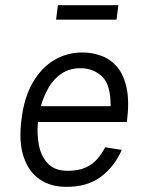

<svg xmlns="http://www.w3.org/2000/svg" viewBox="-20 -713 555 743"><path d="M204 -693H438L431 -637H197ZM387 -143 451 -133Q424 -69 370.5 -29Q317 11 235 10Q176 10 133.5 -19Q91 -48 71.5 -106Q52 -164 63 -249Q73 -336 107 -394Q141 -452 190.5 -481Q240 -510 299 -510Q338 -510 373.5 -496.5Q409 -483 434.5 -452.5Q460 -422 470.5 -370Q481 -318 471 -241H127Q122 -195 130.5 -151.5Q139 -108 165.5 -80Q192 -52 242 -52Q284 -52 312 -65Q340 -78 357.5 -99Q375 -120 387 -143ZM291 -449Q249 -449 218.5 -428.5Q188 -408 168.5 -374.5Q149 -341 138 -302H408Q409 -384 375.5 -416.5Q342 -449 291 -449Z"/></svg>

Font: Haskoy
Style: Italic
Weight: 400
Designer: Ertekin Erdin
Foundry: Ertekin Erdin
Version: Version 2.000; ttfautohint (v1.8.4.7-5d5b)